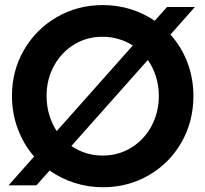

<svg xmlns="http://www.w3.org/2000/svg" viewBox="-20 -748 829 775"><path d="M180.2 -59.6 127 0H14.6L117.7 -116.2Q75.2 -165 51.8 -228Q28.3 -291 28.3 -361.3Q28.3 -462.9 76.9 -546.6Q125.5 -630.4 209.5 -679Q293.5 -727.5 394.5 -727.5Q453.1 -727.5 506.3 -711.2Q559.6 -694.8 604.5 -664.1L654.3 -719.7H766.6L668 -608.4Q712.4 -559.1 736.6 -495.4Q760.7 -431.6 760.7 -360.4Q760.7 -257.8 712.6 -173.6Q664.6 -89.4 580.8 -40.8Q497.1 7.8 395.5 7.8Q335.9 7.8 281 -9.8Q226.1 -27.3 180.2 -59.6ZM621.1 -360.4Q621.1 -401.4 609.6 -438.5Q598.1 -475.6 576.7 -505.9L268.1 -158.7Q294.9 -140.1 327.1 -130.1Q359.4 -120.1 394.5 -120.1Q458 -120.1 509.8 -151.9Q561.5 -183.6 591.3 -238.8Q621.1 -293.9 621.1 -360.4ZM209 -218.8 516.1 -564.5Q460.4 -599.6 392.6 -599.6Q330.6 -599.6 279.3 -568.4Q228 -537.1 198 -482.4Q168 -427.7 168 -360.4Q168 -320.8 178.7 -284.7Q189.5 -248.5 209 -218.8Z"/></svg>

Font: Reddit Sans Fudge
Style: Bold
Weight: 700
Designer: Stephen Hutchings
Foundry: Reddit
Version: Version 1.013